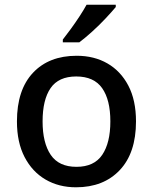

<svg xmlns="http://www.w3.org/2000/svg" viewBox="-20 -786 649 816"><path d="M558 -270Q558 -136 489 -63Q420 10 303 10Q230 10 173.5 -23Q117 -56 84.5 -118.5Q52 -181 52 -270Q52 -404 120 -476.5Q188 -549 306 -549Q380 -549 436.5 -516.5Q493 -484 525.5 -422Q558 -360 558 -270ZM161 -270Q161 -179 195.5 -128Q230 -77 305 -77Q380 -77 414.5 -128Q449 -179 449 -270Q449 -362 414 -411.5Q379 -461 304 -461Q229 -461 195 -411.5Q161 -362 161 -270ZM472 -756Q457 -738 430 -709Q403 -680 372 -652Q341 -624 317 -606H247V-618Q262 -637 281 -663Q300 -689 318 -716.5Q336 -744 348 -766H472Z"/></svg>

Font: Noto Sans Sinhala UI Medium
Style: Regular
Weight: 500
Designer: Jelle Bosma - Monotype Design Team
Foundry: Monotype Imaging Inc.
Version: Version 2.006; ttfautohint (v1.8.4.7-5d5b)